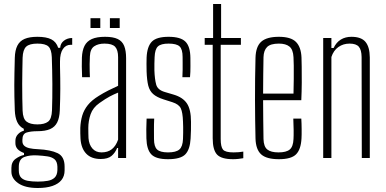

<svg xmlns="http://www.w3.org/2000/svg" viewBox="-20 -790 1928 960"><path d="M169 150Q105.5 150 71.2 126.2Q37 102.5 37 68Q37 63.5 37 59Q37 54.5 37 50Q37 19 58.5 3.8Q80 -11.5 100 -15V-25Q77.5 -33.5 67.2 -45.5Q57 -57.5 57 -74Q57 -77 57 -80Q57 -83 57 -86Q57 -105.5 70.2 -119.2Q83.5 -133 99 -136V-146Q76.5 -157.5 66 -180.2Q55.5 -203 54 -238Q52.5 -276.5 52 -306.5Q51.5 -336.5 51.5 -364.5Q51.5 -392.5 52.2 -425Q53 -457.5 54 -501Q55 -538.5 66.8 -561.8Q78.5 -585 103 -595.5Q127.5 -606 167 -606Q212 -606 236.8 -593.2Q261.5 -580.5 271 -551H281Q282 -573 299.5 -586.5Q317 -600 341 -600V-566H333Q309 -566 294.5 -544.8Q280 -523.5 280 -483V-459Q281 -425.5 281.2 -398.2Q281.5 -371 281.5 -346.2Q281.5 -321.5 280.8 -295.2Q280 -269 279 -238Q277.5 -201 266 -178Q254.5 -155 230.5 -144.5Q206.5 -134 167 -134Q135 -134 113.5 -127.5Q92 -121 92 -91V-84Q92 -70 101 -61.5Q110 -53 127.2 -49Q144.5 -45 170 -44Q233 -41 268 -24.2Q303 -7.5 303 43Q303 47.5 303 52.5Q303 57.5 303 62Q303 90.5 287.5 110Q272 129.5 242 139.8Q212 150 169 150ZM169 118Q197.5 118 219.2 114Q241 110 253.5 97.8Q266 85.5 267 61Q267 56.5 267 52Q267 47.5 267 43Q266 17.5 252.5 6.2Q239 -5 216.8 -8.2Q194.5 -11.5 168 -13Q129 -15.5 101.5 -5Q74 5.5 74 44Q74 48.5 74 53Q74 57.5 74 62Q74 86.5 86 98.5Q98 110.5 119.5 114.2Q141 118 169 118ZM167 -168Q202.5 -168 220.5 -181.8Q238.5 -195.5 240 -239Q241 -267 241.5 -300.8Q242 -334.5 241.8 -370Q241.5 -405.5 240.8 -440Q240 -474.5 239 -504Q237.5 -543 222.2 -557.5Q207 -572 167 -572Q127.5 -572 111 -556.8Q94.5 -541.5 93 -501Q92.5 -476 91.8 -441.5Q91 -407 91 -369.8Q91 -332.5 91.5 -297.8Q92 -263 93 -237Q94.5 -196 112.8 -182Q131 -168 167 -168Z M483.5 5Q436.5 5 411 -21.8Q385.5 -48.5 382.5 -97Q382 -112 381.5 -123.8Q381 -135.5 381.5 -151Q383 -184 391.2 -212Q399.5 -240 419 -264.5Q438.5 -289 474.5 -311Q495 -324 522 -337.8Q549 -351.5 570.5 -361V-504Q570.5 -540 555.8 -556Q541 -572 502.5 -572Q471 -572 451 -558.5Q431 -545 429.5 -509Q428.5 -489 428.2 -469.8Q428 -450.5 428.5 -433.8Q429 -417 429.5 -404H390.5Q389 -433.5 389 -457.2Q389 -481 389.5 -502Q391 -537.5 402.5 -560.5Q414 -583.5 439 -594.8Q464 -606 505.5 -606Q545.5 -606 568.5 -595Q591.5 -584 601 -560.2Q610.5 -536.5 610.5 -499V0H570.5V-50H565.5Q556 -26 537.8 -10.5Q519.5 5 483.5 5ZM487.5 -28Q519 -28 539.2 -44Q559.5 -60 570.5 -92V-327Q550.5 -319 529.5 -308Q508.5 -297 477.5 -275Q444.5 -252 433 -218.8Q421.5 -185.5 421.5 -150Q421.5 -136 421.8 -122.5Q422 -109 422.5 -99Q425 -67 442 -47.5Q459 -28 487.5 -28ZM529.5 -650V-699H578.5V-650ZM432.5 -650V-699H481.5V-650Z M820 6Q759.5 6 736.5 -18.2Q713.5 -42.5 712 -98Q711.5 -122 711.5 -143.8Q711.5 -165.5 713 -197H751Q749.5 -167 749.8 -140.8Q750 -114.5 750 -95Q750 -57 765.5 -42.5Q781 -28 820 -28Q860 -28 876.8 -42.5Q893.5 -57 895 -95Q895.5 -111 895.8 -126Q896 -141 895.8 -155Q895.5 -169 895 -182Q893.5 -228 884 -248.2Q874.5 -268.5 842 -279L798 -293Q763.5 -304 745.8 -319.8Q728 -335.5 721.2 -362.2Q714.5 -389 713 -433Q712.5 -456.5 712.5 -470.8Q712.5 -485 713 -502Q715.5 -557.5 739.2 -581.8Q763 -606 823 -606Q882.5 -606 907 -582Q931.5 -558 932 -500Q932 -489 932.2 -459Q932.5 -429 930 -404H892Q893 -423 893.2 -441.5Q893.5 -460 893.2 -476.2Q893 -492.5 893 -505Q893 -543.5 878 -557.8Q863 -572 823 -572Q785 -572 769.8 -558Q754.5 -544 753 -504Q752.5 -490.5 752 -471.8Q751.5 -453 752 -438Q753.5 -394.5 760.8 -367.5Q768 -340.5 804 -330L848 -317Q894 -303.5 914.5 -273Q935 -242.5 935 -181Q935 -156.5 934.8 -139.5Q934.5 -122.5 933 -97Q930 -42.5 906.5 -18.2Q883 6 820 6Z M1145.5 6Q1087 6 1065.2 -17.2Q1043.5 -40.5 1043.5 -99V-566H1003.5V-600H1045.5V-770H1085.5V-600H1184.5V-566H1083.5V-95Q1083.5 -56 1095 -42Q1106.5 -28 1147.5 -28Q1163.5 -28 1173.2 -29Q1183 -30 1196.5 -32V1Q1184.5 3 1171.8 4.5Q1159 6 1145.5 6Z M1374.5 6Q1312.5 6 1285.8 -18.2Q1259 -42.5 1257.5 -98Q1256.5 -141 1255.8 -190Q1255 -239 1255 -291.2Q1255 -343.5 1255.5 -396.8Q1256 -450 1257.5 -501Q1259 -557.5 1286.5 -581.8Q1314 -606 1374.5 -606Q1434.5 -606 1460 -580.2Q1485.5 -554.5 1487.5 -502Q1488 -491 1488.5 -456.2Q1489 -421.5 1488.8 -376.2Q1488.5 -331 1486.5 -289H1295.5Q1295.5 -241 1296.2 -192Q1297 -143 1297.5 -95Q1298.5 -57 1316.5 -42.5Q1334.5 -28 1372.5 -28Q1411.5 -28 1428.8 -42.5Q1446 -57 1447.5 -95Q1448.5 -110 1448.2 -139.8Q1448 -169.5 1446.5 -197H1486.5Q1488 -174 1488.2 -144Q1488.5 -114 1487.5 -98Q1484.5 -42.5 1460.2 -18.2Q1436 6 1374.5 6ZM1295.5 -322H1447.5Q1448.5 -357.5 1448.8 -394.8Q1449 -432 1448.8 -461.8Q1448.5 -491.5 1447.5 -504Q1445.5 -542.5 1427.2 -557.2Q1409 -572 1374.5 -572Q1332.5 -572 1315.5 -555Q1298.5 -538 1297.5 -504Q1297 -461.5 1296.2 -415.8Q1295.5 -370 1295.5 -322Z M1596 0V-600H1637V-550H1648Q1661.5 -578.5 1684.2 -592.2Q1707 -606 1737 -606Q1786 -606 1807.2 -580.8Q1828.5 -555.5 1829 -503V0H1789L1788 -505Q1787.5 -541 1774 -556.5Q1760.5 -572 1728 -572Q1696 -572 1671.8 -554.8Q1647.5 -537.5 1637 -505V0Z"/></svg>

Font: Big Shoulders Text Thin Thin
Style: Regular
Weight: 250
Version: Version 2.002